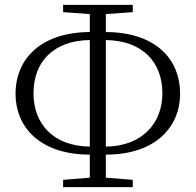

<svg xmlns="http://www.w3.org/2000/svg" viewBox="-20 -758 806 791"><path d="M350 -154C199 -156 118 -248 118 -374C118 -502 199 -591 350 -593ZM350 13H527V-17L416 -26V-121C626 -121 722 -240 722 -371C722 -517 619 -625 416 -626V-700L527 -708V-738H240V-708L350 -700V-626C150 -625 44 -517 44 -371C44 -238 141 -121 350 -121V-26L240 -17V13ZM416 -593C567 -591 649 -502 649 -374C649 -250 566 -156 416 -154Z"/></svg>

Font: Noto Serif JP Light
Style: Regular
Weight: 300
Designer: Ryoko NISHIZUKA 西塚涼子 (kana & ideographs); Frank Grießhammer (Latin, Greek & Cyrillic); Wenlong ZHANG 张文龙 (bopomofo); San
Foundry: Adobe
Version: Version 2.001;hotconv 1.1.0;makeotfexe 2.6.0